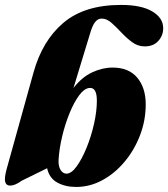

<svg xmlns="http://www.w3.org/2000/svg" viewBox="-20 -747 683 780"><path d="M345 -608 278.5 -389.5Q312.5 -433.5 354.2 -453Q396 -472.5 437.5 -472.5Q503 -472.5 537.5 -431.5Q572 -390.5 572 -323Q572 -258 549 -197.8Q526 -137.5 486.2 -90Q446.5 -42.5 395.8 -15Q345 12.5 289.5 12.5Q245 12.5 212.5 -5.5Q180 -23.5 171.5 -63.5L68.5 -13Q41 7 21.5 7Q5 7 1 -8.5Q-3 -24 7.5 -62L116 -452Q151.5 -581 237.2 -654Q323 -727 471.5 -727Q554.5 -727 598.8 -700.5Q643 -674 643 -632.5Q643 -602.5 623 -580.5Q603 -558.5 568 -558.5Q540 -558.5 517 -575.5Q494 -592.5 473.2 -614.8Q452.5 -637 433 -654.2Q413.5 -671.5 393 -671.5Q377.5 -671.5 366.2 -657.2Q355 -643 345 -608ZM342 -389.5Q321.5 -387 301 -359Q280.5 -331 262.8 -287.8Q245 -244.5 233 -194.8Q221 -145 218 -99.5Q216.5 -71.5 226.2 -56.5Q236 -41.5 250 -41.5Q270 -41.5 291.5 -71.2Q313 -101 331.8 -147Q350.5 -193 362 -244Q373.5 -295 373.5 -338Q373.5 -394 342 -389.5Z"/></svg>

Font: Fraunces 72pt Black
Style: Italic
Weight: 900
Italic angle: -16°
Version: Version 1.000;[b76b70a41]